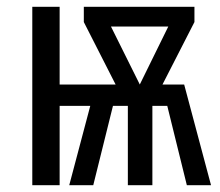

<svg xmlns="http://www.w3.org/2000/svg" viewBox="-20 -546 648 566"><path d="M522.9 -296.9 602.1 0H530.8L473.1 -233.9H429.2V0H356.9V-233.9H313L254.9 0H184.1L246.1 -233.9H155.8V0H75.2V-525.9H155.8V-296.9H320.8L227.1 -481V-525.9H553.2V-481L459 -296.9ZM307.1 -467.8 392.1 -296.9 476.1 -467.8Z"/></svg>

Font: Fira Sans Compressed Book
Style: Regular
Weight: 350
Width: 1
Designer: Carrois Corporate & Edenspiekermann AG
Foundry: Carrois Corporate GbR & Edenspiekermann AG
Version: Version 4.203;PS 004.203;hotconv 1.0.88;makeotf.lib2.5.64775